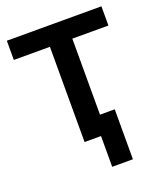

<svg xmlns="http://www.w3.org/2000/svg" viewBox="-128 -611 710 845"><g transform="rotate(-20 226.5 -188.0)"><path d="M5 -528H448V-438H279V-82H348V152H251V8H174V-438H5Z"/></g></svg>

Font: Repo Medium
Style: Regular
Weight: 500
Designer: Stefan Peev
Foundry: Context Ltd
Version: Version 1.502